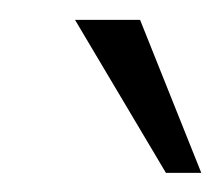

<svg xmlns="http://www.w3.org/2000/svg" viewBox="-20 -573 226 196"><path d="M185.5 -396.5H149.4L56.6 -552.7H123Z"/></svg>

Font: RIT TN Joy
Style: Bold
Weight: 700
Designer: Hussain K H
Foundry: Rachana Institute of Typography
Version: 1.6.2